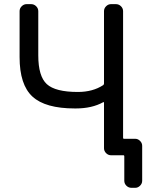

<svg xmlns="http://www.w3.org/2000/svg" viewBox="-20 -775 751 933"><path d="M166 -505.9Q166 -404.3 207.5 -366.2Q249 -328.1 358.4 -328.1Q430.7 -328.1 481.4 -361.3Q485.4 -364.3 485.4 -369.1V-720.7Q485.4 -734.4 495.6 -744.6Q505.9 -754.9 519.5 -754.9H543Q557.6 -754.9 567.9 -744.6Q578.1 -734.4 578.1 -720.7V-105.5Q578.1 -100.6 582 -100.6H636.7Q650.4 -100.6 660.6 -90.3Q670.9 -80.1 670.9 -66.4V103.5Q670.9 117.2 660.6 127.4Q650.4 137.7 636.7 137.7H619.1Q604.5 137.7 594.2 127.4Q584 117.2 584 103.5V-15.6Q584 -20.5 580.1 -20.5H571.3H541H519.5Q505.9 -20.5 495.6 -30.8Q485.4 -41 485.4 -54.7V-275.4Q485.4 -280.3 481.4 -278.3Q426.8 -248 348.6 -248Q345.7 -248 343.8 -248Q200.2 -248 137.7 -305.7Q75.2 -363.3 75.2 -497.1V-720.7Q75.2 -734.4 85.4 -744.6Q95.7 -754.9 109.4 -754.9H130.9Q145.5 -754.9 155.8 -744.6Q166 -734.4 166 -720.7Z"/></svg>

Font: Gen Jyuu GothicL Regular
Style: Regular
Weight: 400
Designer: [Source Han Sans]
Ryoko NISHIZUKA  (kana & ideographs); Paul D. Hunt (Latin, Greek & Cyrillic); Wenlong ZHANG  (bopomofo
Version: Version 1.002.20150607